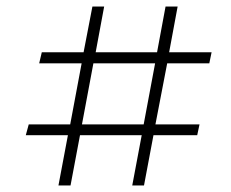

<svg xmlns="http://www.w3.org/2000/svg" viewBox="-20 -568 706 588"><path d="M159 0 188 -154H59L68 -187H195L230 -374H100L108 -408H236L263 -548H299L273 -408H461L487 -548H524L498 -408H628L621 -374H492L456 -187H591L584 -154H450L421 0H385L414 -154H225L196 0ZM266 -374 231 -187H420L455 -374Z"/></svg>

Font: Literata 36pt Light
Style: Italic
Weight: 300
Italic angle: -2°
Designer: Latin by Veronika Burian and Jose Scaglione. Greek by Irene Vlachou. Cyrillic by Vera Evstafieva
Foundry: TypeTogether
Version: Version 3.002